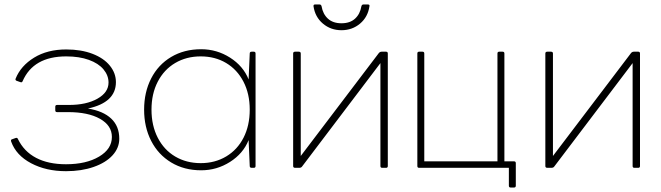

<svg xmlns="http://www.w3.org/2000/svg" viewBox="-20 -737 2955 858"><path d="M276 -516Q343 -516 393.5 -496.5Q444 -477 471 -443.5Q498 -410 498 -370Q498 -279 373 -252Q441 -241 477 -207Q513 -173 513 -117Q513 -76 483 -43Q453 -10 398.5 9Q344 28 275 28Q186 28 119 -7.5Q52 -43 30 -104L29 -108Q29 -114 35 -115L49 -120L53 -121Q58 -121 60 -116Q87 -60 141.5 -31.5Q196 -3 275 -3Q365 -3 422.5 -37Q480 -71 480 -125Q480 -176 427 -206Q374 -236 284 -236H235Q227 -236 227 -244V-260Q227 -268 235 -268H288Q366 -268 415.5 -296Q465 -324 465 -368Q465 -400 442.5 -427Q420 -454 377 -469.5Q334 -485 276 -485Q129 -485 81 -374Q78 -367 71 -370L54 -376Q47 -379 50 -386Q73 -443 132.5 -479.5Q192 -516 276 -516Z M1105 -506H1114Q1122 -506 1122 -498V5Q1122 13 1114 13H1105Q1096 13 1096 5L1091 -111Q1067 -51 1008 -13.5Q949 24 879 24Q803 24 745 -11Q687 -46 655.5 -107.5Q624 -169 624 -247Q624 -325 655.5 -386.5Q687 -448 745 -482.5Q803 -517 879 -517Q949 -517 1008 -479.5Q1067 -442 1091 -382L1096 -498Q1096 -506 1105 -506ZM1096 -247Q1096 -318 1068 -372Q1040 -426 990.5 -455.5Q941 -485 877 -485Q813 -485 763 -455.5Q713 -426 685 -372Q657 -318 657 -247Q657 -176 685 -121.5Q713 -67 763 -37.5Q813 -8 877 -8Q941 -8 991 -38Q1041 -68 1068.5 -122Q1096 -176 1096 -247Z M1324 -498V-40L1673 -500Q1678 -506 1686 -506H1705Q1713 -506 1713 -498V5Q1713 13 1705 13H1688Q1680 13 1680 5V-455L1330 7Q1326 13 1317 13H1299Q1290 13 1290 5V-498Q1290 -506 1299 -506H1315Q1324 -506 1324 -498ZM1506 -633Q1544 -633 1566.5 -653.5Q1589 -674 1595 -709Q1597 -717 1604 -717H1624Q1633 -717 1631 -709Q1624 -661 1589 -631.5Q1554 -602 1506 -602Q1458 -602 1423 -631.5Q1388 -661 1381 -709V-711Q1381 -717 1388 -717H1408Q1415 -717 1417 -709Q1423 -674 1445.5 -653.5Q1468 -633 1506 -633Z M1876 -498V-16H2203V-498Q2203 -506 2211 -506H2226Q2234 -506 2234 -498V-16H2277Q2285 -16 2285 -8V93Q2285 101 2277 101H2262Q2254 101 2254 93V13H1853Q1845 13 1845 5V-498Q1845 -506 1853 -506H1868Q1876 -506 1876 -498Z M2451 -498V-40L2800 -500Q2805 -506 2813 -506H2832Q2840 -506 2840 -498V5Q2840 13 2832 13H2815Q2807 13 2807 5V-455L2457 7Q2453 13 2444 13H2426Q2417 13 2417 5V-498Q2417 -506 2426 -506H2442Q2451 -506 2451 -498Z"/></svg>

Font: LINE Seed JP_TTF Thin
Style: Regular
Weight: 250
Designer: LY Corporation & Fontrix & Fontworks
Version: Version 1.008